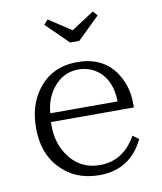

<svg xmlns="http://www.w3.org/2000/svg" viewBox="-82 -785 722 857"><g transform="rotate(-10 279.0 -356.5)"><path d="M127 -265.1V-249Q127 -174.8 163.1 -119.1Q215.8 -38.1 310.1 -38.1Q416.5 -38.1 475.1 -142.1L502 -122.1Q440.4 5.9 300.3 5.9Q189 5.9 120.1 -69.3Q57.1 -136.7 57.1 -250.5Q57.1 -346.2 102.1 -412.1Q166.5 -508.3 289.1 -508.3Q419.4 -508.3 475.1 -401.4Q502.9 -349.6 502.9 -283.2V-265.1ZM436 -304.2Q434.6 -393.1 384.3 -439Q343.8 -475.1 287.1 -475.1Q216.8 -475.1 169.9 -413.1Q135.7 -366.7 131.3 -304.2ZM191.9 -718.8 293.9 -651.9 397 -718.8 415 -697.8 314.9 -600.1H272.9L173.3 -697.8Z"/></g></svg>

Font: I.Ming
Style: Regular
Weight: 400
Designer: Ichiten Fonts Project
Version: Version 5.10 Mar 24, 2018